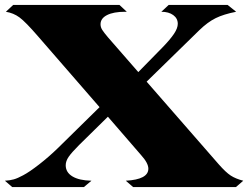

<svg xmlns="http://www.w3.org/2000/svg" viewBox="-30 -763 1012 783"><path d="M962 -26 932 0H513L483 -26Q575 -31 575 -75Q575 -98 545 -131L410 -287L293 -172Q262 -141 250 -123.5Q238 -106 238 -89Q238 -60 265.5 -43.5Q293 -27 343 -26L312 0H20L-10 -26Q10 -27 26 -31.5Q42 -36 64 -48Q89 -61 129 -92Q169 -123 206 -159L376 -326L125 -615Q74 -674 49.5 -692Q25 -710 -6 -715L24 -743H457L487 -715H480Q433 -715 406.5 -701.5Q380 -688 380 -664Q380 -652 387 -641Q394 -630 411 -610L534 -469L634 -571Q664 -602 679.5 -625Q695 -648 695 -666Q695 -688 676.5 -701.5Q658 -715 628 -715L658 -743H898L933 -715Q882 -705 849.5 -689Q817 -673 783 -640L568 -430L862 -93Q891 -60 911 -47Q931 -34 962 -26Z"/></svg>

Font: FFF_Oezguer-Guendem
Style: Bold
Weight: 700
Designer: bBox Type GmbH
Foundry: bBox Type GmbH
Version: Version 1.004